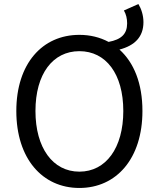

<svg xmlns="http://www.w3.org/2000/svg" viewBox="-20 -920 782 953"><path d="M595 -868C606 -849 611 -828 611 -804C611 -752 583 -724 519 -712C476 -735 427 -747 374 -747C190 -747 61 -604 61 -369C61 -133 190 13 374 13C558 13 687 -133 687 -369C687 -506 645 -609 573 -674C649 -694 692 -737 692 -810C692 -843 682 -875 667 -900ZM374 -68C242 -68 156 -186 156 -369C156 -553 242 -666 374 -666C506 -666 592 -553 592 -369C592 -186 506 -68 374 -68Z"/></svg>

Font: Spoqa Han Sans Neo Regular
Style: Regular
Weight: 400
Designer: [Spoqa Han Sans Neo] Dong-huui Kim  Younghwa Kang  Yujin Lee  [Noto Sans] Ryoko NISHIZUKA  (kana & ideographs); Paul D. 
Foundry: Spoqa (http://www.spoqa-han-sans.com)
Version: Version 1.000